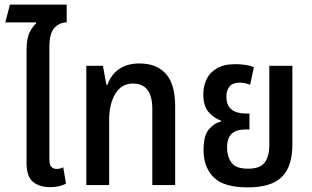

<svg xmlns="http://www.w3.org/2000/svg" viewBox="-20 -802 1354 832"><path d="M197 9Q151 9 123 -14Q95 -37 95 -96V-582Q95 -635 108 -661Q121 -687 137 -701L136 -705H3L23 -782H269V-705Q239 -705 216.5 -682Q194 -659 194 -598V-109Q194 -70 226 -70Q241 -70 254 -77L266 -6Q250 2 232.5 5.5Q215 9 197 9Z M354 0V-517H426L441 -435H446Q460 -477 495 -502Q530 -527 584 -527Q659 -527 699 -482Q739 -437 739 -342V0H640V-330Q640 -440 556 -440Q507 -440 480 -396Q453 -352 453 -283V0Z M1054 10Q949 10 905.5 -34Q862 -78 862 -151Q862 -215 885.5 -242Q909 -269 937 -275V-280Q910 -288 885.5 -314.5Q861 -341 861 -394Q861 -427 874.5 -457Q888 -487 919 -505.5Q950 -524 1000 -524Q1023 -524 1045.5 -520.5Q1068 -517 1080 -510L1064 -435Q1056 -438 1044 -441Q1032 -444 1018 -444Q989 -444 975 -427.5Q961 -411 961 -384Q961 -353 973.5 -337.5Q986 -322 1005 -316Q1024 -310 1045 -310H1061V-241H1045Q1004 -241 984 -222.5Q964 -204 964 -162Q964 -125 982.5 -98Q1001 -71 1055 -71Q1108 -71 1127.5 -98.5Q1147 -126 1147 -172V-517H1247V-177Q1247 -79 1200.5 -34.5Q1154 10 1054 10Z"/></svg>

Font: Noto Sans Thai UI Cond Med
Style: Regular
Weight: 500
Width: 3
Designer: Monotype Design Team
Foundry: Monotype Imaging Inc.
Version: Version 2.000; ttfautohint (v1.8.4.7-5d5b)